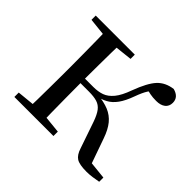

<svg xmlns="http://www.w3.org/2000/svg" viewBox="-131 -692 861 861"><g transform="rotate(45 299.0 -261.5)"><path d="M43.5 0V-27.8L152.7 -38.6H184.7L291.3 -27.8V0ZM43.5 -489.1V-516H291.3V-489.1L184.7 -477.4H152.7ZM123.1 0Q124.3 -24.4 124.8 -65.3Q125.3 -106.3 125.8 -150.3Q126.3 -194.3 126.3 -228.5V-288.3Q126.3 -321.7 125.8 -365.7Q125.3 -409.7 124.8 -450.7Q124.3 -491.8 123.1 -516H212.3Q211.3 -491.8 210.8 -450.2Q210.3 -408.7 209.8 -362.6Q209.3 -316.5 209.3 -277.8V-258.4Q209.3 -209.4 209.8 -158.9Q210.3 -108.5 210.8 -66.4Q211.3 -24.4 212.3 0ZM416.5 -46.9 373.3 -172.6Q361.4 -206.4 348.1 -223.7Q334.8 -241 314.7 -247.2Q294.6 -253.4 262.7 -253.4H167V-282H262.1Q292.3 -282 315.6 -290.3Q338.9 -298.6 358.9 -322.8Q378.8 -347.1 395.6 -394.1Q421.8 -464.8 449.4 -494.7Q477.1 -524.6 523.6 -530.6Q564.8 -519.7 564.8 -483.8Q564.8 -461.7 549.2 -449.3Q533.7 -436.9 505.8 -436.9Q483.2 -436.9 467.1 -440.1Q450.9 -443.3 434.5 -448.4L481.1 -479.2Q461.5 -458.7 448.8 -439.2Q436.1 -419.6 422.8 -382.7Q408 -341.5 390.1 -316.7Q372.1 -291.9 349.2 -279.7Q326.3 -267.4 297.1 -261.6L297.7 -272.4Q343.3 -268.2 373.1 -255.8Q402.9 -243.4 423.3 -218.6Q443.6 -193.9 458.2 -151.8L507.1 -13.4L450 -40.3L581.4 -26.6V0Q564.6 3.4 545.2 6Q525.8 8.6 509.7 8.6Q463.9 8.6 445.3 -3.2Q426.7 -14.9 416.5 -46.9Z"/></g></svg>

Font: Noto Serif SC
Style: Regular
Weight: 200
Designer: Ryoko NISHIZUKA 西塚涼子 (kana & ideographs); Frank Grießhammer (Latin, Greek & Cyrillic); Wenlong ZHANG 张文龙 (bopomofo); San
Foundry: Adobe
Version: Version 2.001;hotconv 1.1.0;makeotfexe 2.6.0